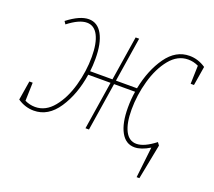

<svg xmlns="http://www.w3.org/2000/svg" viewBox="-115 -681 1091 978"><g transform="rotate(20 430.5 -191.5)"><path d="M844 -500 827 -396H809L812 -495Q785 -508 756 -508Q699 -508 657 -456.5Q615 -405 593 -326.5Q571 -248 571 -170Q571 -96 592 -55Q613 -14 653 -14Q695 -14 754 -60L765 -45L728 145H713L732 -22Q686 6 650 6Q602 6 576 -41.5Q550 -89 550 -173Q550 -219 557 -261H443L402 0H383L424 -261H303Q286 -150 234 -72Q182 6 104 6Q57 6 16 -22L33 -126H51L48 -27Q75 -14 104 -14Q161 -14 203 -65.5Q245 -117 267 -195.5Q289 -274 289 -352Q289 -426 268 -467Q247 -508 207 -508Q165 -508 106 -462L96 -477Q162 -528 210 -528Q258 -528 284 -480.5Q310 -433 310 -349Q310 -312 306 -281H427L465 -522H484L446 -281H560Q581 -386 631.5 -457Q682 -528 756 -528Q803 -528 844 -500Z"/></g></svg>

Font: Bitter Pro Thin
Style: Italic
Weight: 250
Italic angle: -9°
Designer: Sol Matas, and Bitter project Authors
Foundry: Sol Matas
Version: Version 1.010